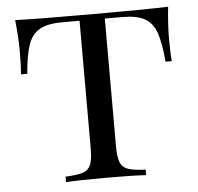

<svg xmlns="http://www.w3.org/2000/svg" viewBox="-47 -656 725 704"><g transform="rotate(-5 315.5 -304.0)"><path d="M590 -490Q590 -438 593 -408H570Q564 -478 551 -515Q538 -552 509 -568.5Q480 -585 426 -585H362V-116Q362 -74 370 -55Q378 -36 398 -29Q418 -22 463 -20V0Q411 -3 316 -3Q216 -3 168 0V-20Q213 -22 233 -29Q253 -36 261 -55Q269 -74 269 -116V-585H205Q151 -585 122 -568.5Q93 -552 80 -515Q67 -478 61 -408H38Q41 -440 41 -490Q41 -542 34 -608Q117 -605 316 -605Q514 -605 597 -608Q590 -542 590 -490Z"/></g></svg>

Font: Playfair Display SC
Style: Regular
Weight: 400
Designer: Claus Eggers Sørensen
Foundry: Claus Eggers Sørensen
Version: Version 1.200; ttfautohint (v1.6)